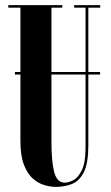

<svg xmlns="http://www.w3.org/2000/svg" viewBox="-20 -720 434 752"><path d="M199 12Q178.5 12 154.5 5.2Q130.5 -1.5 109 -20.2Q87.5 -39 73.8 -74.5Q60 -110 60 -167.5V-428H38.5V-438H60V-690H12.5V-700H224V-690H181.5V-438H315V-690H270.5V-700H372.5V-690H326V-438H372V-428H326V-150.5Q326 -81 308.5 -46Q291 -11 262 0.5Q233 12 199 12ZM181.5 -163Q181.5 -88 192.2 -46.2Q203 -4.5 234 -4.5Q248 -4.5 267 -14.2Q286 -24 300.5 -53.2Q315 -82.5 315 -141V-428H181.5Z"/></svg>

Font: Imbue 100pt
Style: Bold
Weight: 700
Designer: Tyler Finck
Foundry: Etcetera Type Company
Version: Version 1.102; ttfautohint (v1.8.3)